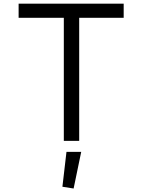

<svg xmlns="http://www.w3.org/2000/svg" viewBox="-20 -779 791 1062"><path d="M333 0V-680.7H83V-758.8H664.1V-680.7H418V0ZM429.2 61 387.2 263.7 325.2 253.9 347.7 61Z"/></svg>

Font: Duru Sans
Style: Regular
Weight: 400
Designer: Onur Yazõcõgil
Foundry: Onur Yazõcõgil
Version: Version 1.002